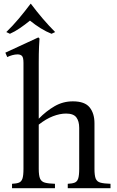

<svg xmlns="http://www.w3.org/2000/svg" viewBox="-20 -986 614 1006"><path d="M475 -101Q475 -66 481.5 -50Q488 -34 506.5 -29Q525 -24 559 -23V0H335V-23Q358 -24 371 -29Q384 -34 389.5 -50Q395 -66 395 -101V-316Q395 -351 380 -371Q365 -391 326 -391Q294 -391 257.5 -377Q221 -363 183 -333V-101Q183 -66 190 -50Q197 -34 215.5 -29Q234 -24 268 -23V0H43V-23Q66 -24 79 -29Q92 -34 97.5 -50Q103 -66 103 -101V-657Q103 -685 95 -693Q87 -701 72 -701Q59 -701 44.5 -697Q30 -693 18 -687L8 -710L181 -790L187 -784Q186 -776 184.5 -741Q183 -706 183 -658V-364Q222 -404 266 -429.5Q310 -455 362 -455Q424 -455 449.5 -423.5Q475 -392 475 -340ZM250 -809Q222 -820 193 -838Q164 -856 137 -878Q110 -856 83.5 -838Q57 -820 32 -809L13 -818Q47 -851 78.5 -888.5Q110 -926 140 -966H142Q172 -926 204 -888.5Q236 -851 269 -818Z"/></svg>

Font: Bona Nova
Style: Regular
Weight: 400
Designer: Mateusz Machalski
Foundry: Capitalics
Version: Version 4.001; ttfautohint (v1.8.3)